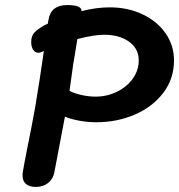

<svg xmlns="http://www.w3.org/2000/svg" viewBox="-20 -729 706 757"><path d="M666 -491Q666 -418 623.5 -362.5Q581 -307 511 -277Q441 -247 360 -247Q324 -247 290.5 -253.5Q257 -260 236 -269L194 -48Q189 -23 169.5 -7.5Q150 8 121 8Q96 8 82.5 -3.5Q69 -15 69 -37Q69 -46 70 -51Q76 -87 88 -147Q104 -225 118 -302Q139 -428 153 -528L149 -526Q139 -521 131 -521Q118 -521 110.5 -533Q103 -545 103 -563Q103 -587 115.5 -600.5Q128 -614 156 -630L169 -636Q169 -642 171 -650Q180 -709 245 -709Q278 -709 290.5 -702Q303 -695 301 -686V-685Q359 -700 413 -700Q484 -700 542 -672.5Q600 -645 633 -597.5Q666 -550 666 -491ZM527 -491Q527 -537 489 -564.5Q451 -592 391 -592Q351 -592 285 -575L275 -513Q269 -483 260 -413L254 -371Q272 -361 301 -354.5Q330 -348 357 -348Q402 -348 441.5 -367.5Q481 -387 504 -419.5Q527 -452 527 -491Z"/></svg>

Font: Mali SemiBold
Style: Italic
Weight: 600
Italic angle: -10°
Version: Version 1.000; ttfautohint (v1.6)